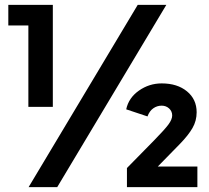

<svg xmlns="http://www.w3.org/2000/svg" viewBox="-20 -765 856 785"><path d="M96 -661H14V-745H196V-328H96ZM543 -745H660L214 0H97ZM499 -78 611 -192Q654 -236 669 -256.5Q684 -277 684 -293Q684 -310 671.5 -321.5Q659 -333 641 -333Q622 -333 606.5 -322Q591 -311 583 -289L496 -318Q506 -365 548 -394.5Q590 -424 641 -424Q705 -424 744.5 -391.5Q784 -359 784 -306Q784 -271 767 -241.5Q750 -212 716 -177L625 -84H787V0H499Z"/></svg>

Font: Eudoxus Sans ExtraBold
Style: Regular
Weight: 800
Designer: Stijn de Vries
Foundry: tokotype
Version: Version 2.005